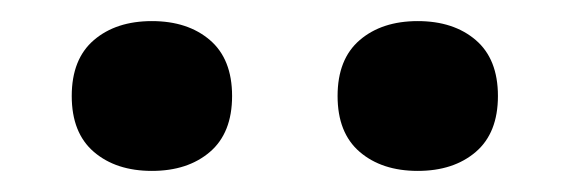

<svg xmlns="http://www.w3.org/2000/svg" viewBox="-20 -792 540 182"><path d="M200 -701Q200 -666 179 -648Q158 -630 124 -630Q90 -630 69 -648Q48 -666 48 -701Q48 -736 69 -754Q90 -772 124 -772Q158 -772 179 -754Q200 -736 200 -701ZM452 -701Q452 -666 431 -648Q410 -630 376 -630Q342 -630 321 -648Q300 -666 300 -701Q300 -736 321 -754Q342 -772 376 -772Q410 -772 431 -754Q452 -736 452 -701Z"/></svg>

Font: Roboto Serif 20pt Medium
Style: Regular
Weight: 500
Version: Version 1.008